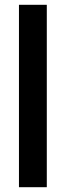

<svg xmlns="http://www.w3.org/2000/svg" viewBox="-20 -780 274 800"><path d="M175 0H59V-760H175Z"/></svg>

Font: Noto Sans Bengali ExtraCondensed SemiBold
Style: Regular
Weight: 600
Width: 2
Designer: Joana Ranito - Universal Thirst; Jelle Bosma - Monotype Design Team
Foundry: Universal Thirst ehf.
Version: Version 3.000; ttfautohint (v1.8.4.7-5d5b)